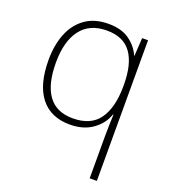

<svg xmlns="http://www.w3.org/2000/svg" viewBox="-140 -643 870 980"><g transform="rotate(20 295.0 -153.0)"><path d="M460 0Q460 -23 461 -56Q462 -89 463 -112H460Q442 -59 392.5 -24Q343 11 270 11Q166 11 111 -59Q56 -129 56 -263Q56 -342 80.5 -404.5Q105 -467 155.5 -503.5Q206 -540 283 -540Q353 -540 396.5 -508.5Q440 -477 459 -432H461L467 -530H499V234H460ZM273 -24Q371 -24 415.5 -86.5Q460 -149 461 -262V-273Q461 -387 418.5 -446Q376 -505 286 -505Q192 -505 144 -441.5Q96 -378 96 -263Q96 -145 140 -84.5Q184 -24 273 -24Z"/></g></svg>

Font: Noto Sans Bengali UI ExtraLight
Style: Regular
Weight: 200
Designer: Jelle Bosma - Monotype Design Team
Foundry: Monotype Imaging Inc.
Version: Version 2.003; ttfautohint (v1.8.4.7-5d5b)